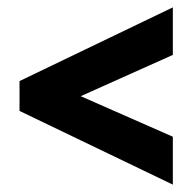

<svg xmlns="http://www.w3.org/2000/svg" viewBox="-20 -620 522 521"><path d="M449 -119 33 -319V-400L449 -600V-471L199 -359L449 -249Z"/></svg>

Font: Noto Sans Malayalam ExtraCondensed ExtraBold
Style: Regular
Weight: 800
Width: 2
Designer: Jelle Bosma - Monotype Design Team
Foundry: Monotype Imaging Inc.
Version: Version 2.104; ttfautohint (v1.8.4.7-5d5b)